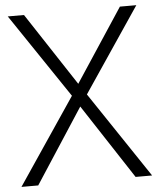

<svg xmlns="http://www.w3.org/2000/svg" viewBox="-53 -796 696 842"><g transform="rotate(-5 295.0 -375.0)"><path d="M582.5 0H509.8L294.9 -328.6L81.1 0H7.3L262.7 -378.9L12.7 -750H84L294.9 -428.7L506.3 -750H578.6L328.6 -378.9Z"/></g></svg>

Font: Now Alt Light
Style: Regular
Weight: 300
Designer: Alfredo Marco Pradil
Foundry: Alfredo Marco Pradil
Version: Version 1.002;PS 001.002;hotconv 1.0.88;makeotf.lib2.5.64775